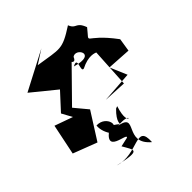

<svg xmlns="http://www.w3.org/2000/svg" viewBox="-284 -757 1227 1227"><g transform="rotate(-45 329.5 -144.0)"><path d="M402 -420C453 -463 533 -326 363 -377C431 -415 361 -313 399 -323C549 -399 573 -261 529 -371L512 -74L356 -82L568 -97L519 -212L681 -202L695 -291C548 -489 521 -394 600 -495C571 -573 545 -532 522 -590C386 -502 382 -520 205 -546L298 -606L34 -468L196 -336L92 -223L130 -153L7 -197L-36 11L126 73L242 -110L168 -199L388 -423C340 -450 393 -340 412 -451ZM217 199C259 274 296 307 109 264C260 313 384 153 374 318C234 201 448 118 296 91C452 77 323 172 379 -2L363 4C235 128 410 128 222 37L233 68C309 114 291 -13 198 -8C189 64 268 156 250 59C90 165 314 161 280 185Z"/></g></svg>

Font: Asimov Silicon
Style: Regular
Weight: 400
Designer: Google
Version: Version 2.000980; 2014